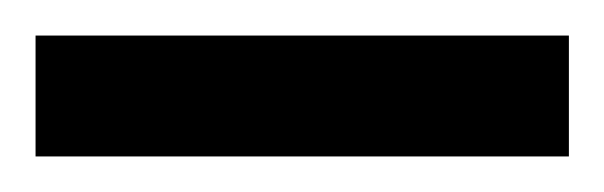

<svg xmlns="http://www.w3.org/2000/svg" viewBox="-20 -709 340 108"><path d="M0 -689H300V-621H0Z"/></svg>

Font: Rosario SemiBold
Style: Regular
Weight: 600
Designer: Hector Gatti
Foundry: Omnibus Type
Version: Version 1.101; ttfautohint (v1.8.1.43-b0c9)